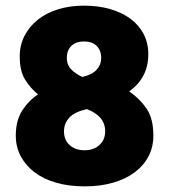

<svg xmlns="http://www.w3.org/2000/svg" viewBox="-20 -644 600 681"><path d="M50 -444Q50 -484 67 -517Q84 -550 114 -574Q144 -598 186 -611Q228 -624 278 -624Q328 -624 370 -612Q412 -600 442 -578Q472 -556 489 -524Q506 -492 506 -452Q506 -408 488 -375Q470 -342 438 -320Q476 -294 500 -258.5Q524 -223 524 -163Q524 -123 507 -90Q490 -57 458 -33Q426 -9 381 4Q336 17 280 17Q224 17 179 4Q134 -9 102.5 -33Q71 -57 53.5 -90Q36 -123 36 -163Q36 -217 59.5 -253Q83 -289 115 -309Q88 -331 69 -361.5Q50 -392 50 -444ZM207 -178Q207 -147 227.5 -129Q248 -111 280 -111Q312 -111 332.5 -129.5Q353 -148 353 -178Q353 -207 335.5 -226.5Q318 -246 288 -257Q244 -247 225.5 -226.5Q207 -206 207 -178ZM339 -438Q339 -465 323 -481Q307 -497 278 -497Q249 -497 233 -481Q217 -465 217 -439Q217 -413 233.5 -397Q250 -381 272 -371Q307 -379 323 -397Q339 -415 339 -438Z"/></svg>

Font: BALOOCHETTANREGULAR
Style: Book
Weight: 400
Designer: Maithili Shingre and Ek Type
Foundry: Ek Type
Version: Version 1.100;PS 1.000;hotconv 1.0.88;makeotf.lib2.5.647800;